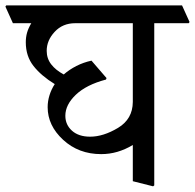

<svg xmlns="http://www.w3.org/2000/svg" viewBox="-47 -669 710 699"><path d="M514.6 -584.5V5.9L510.3 9.3L436.5 -9.3V-141.1Q408.7 -124.5 380.1 -116.2Q351.6 -107.9 321.3 -107.9Q239.3 -107.9 182.9 -159.9Q126.5 -211.9 126.5 -278.8Q126.5 -300.8 133.3 -322.5Q140.1 -344.2 152.3 -362.8Q103 -393.1 75 -428.7Q46.9 -464.4 46.9 -515.1Q46.9 -533.7 51.5 -550Q56.2 -566.4 66.9 -584.5H0L-27.3 -645L-24.4 -649.4H615.7L643.1 -588.9L640.1 -584.5ZM436.5 -584.5H226.6Q181.2 -584.5 152.1 -553.2Q123 -522 123 -483.9Q123 -456.1 139.4 -434.8Q155.8 -413.6 185.1 -397.9Q205.1 -415.5 231 -428.7Q256.8 -441.9 286.1 -448.2L340.8 -384.8L338.9 -379.4Q267.1 -360.4 229 -324Q190.9 -287.6 190.9 -247.6Q190.9 -214.8 215.1 -193.1Q239.3 -171.4 281.2 -171.4Q329.1 -171.4 382.6 -203.4Q436 -235.4 436.5 -297.9Z"/></svg>

Font: Sitara
Style: Regular
Weight: 400
Designer: Neelakash Kshetrimayum
Foundry: Neelakash Kshetrimayum
Version: Version 1.000;PS Version 1.000;PS 1.0;hotconv 1.;hotconv 1.0